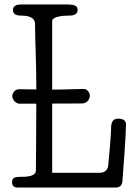

<svg xmlns="http://www.w3.org/2000/svg" viewBox="-20 -841 607 861"><path d="M358 -442C313 -442 275 -439 198 -439C150 -439 94 -441 67 -441C45 -441 35 -422 35 -409C35 -396 50 -376 67 -376C133 -376 272 -377 346 -377C375 -377 383 -401 383 -412C383 -426 370 -442 358 -442ZM69 -48C47 -48 34 -44 34 -24C34 -17 36 0 58 0H496C516 0 527 -7 529 -29C534 -99 545 -235 545 -284C545 -302 529 -309 511 -309C482 -309 478 -289 478 -259C478 -237 467 -110 465 -97C461 -74 445 -66 425 -66H214V-746C214 -771 279 -771 291 -771C307 -771 328 -775 328 -796C328 -814 319 -821 277 -821H75C63 -821 38 -819 38 -796C38 -773 61 -771 75 -771C93 -771 137 -769 137 -734C137 -658 143 -584 143 -416C143 -297 141 -109 141 -78C141 -48 98 -48 69 -48Z"/></svg>

Font: Life Savers
Style: Bold
Weight: 700
Designer: Pablo Impallari, Rodrigo Fuenzalida, Brenda Gallo
Foundry: Pablo Impallari, Rodrigo Fuenzalida, Brenda Gallo
Version: Version 3.000